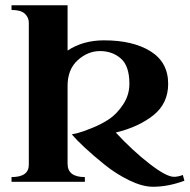

<svg xmlns="http://www.w3.org/2000/svg" viewBox="-20 -694 726 733"><path d="M304 -18V0H24V-18Q90 -18 90 -65V-608Q90 -627 75 -641.5Q60 -656 24 -656V-674H238V-501Q297 -540 377 -540Q488 -540 555 -498Q622 -456 622 -374Q622 -299 565.5 -254Q509 -209 422 -188Q486 -119 550.5 -69Q615 -19 644 -19Q660 -19 678 -26L684 -4Q622 19 564 19Q524 19 473.5 -5.5Q423 -30 378.5 -66Q334 -102 303 -131Q272 -160 254 -181Q263 -183 278 -186.5Q293 -190 330.5 -205Q368 -220 397 -239.5Q426 -259 450 -295Q474 -331 474 -374Q474 -442 441.5 -470.5Q409 -499 362 -499Q315 -499 276.5 -464Q238 -429 238 -366V-69Q238 -18 304 -18Z"/></svg>

Font: Uncial Antiqua
Style: Regular
Weight: 400
Designer: Astigmatic (AOETI)
Foundry: Astigmatic (AOETI)
Version: Version 1.000